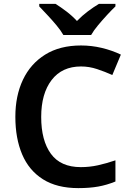

<svg xmlns="http://www.w3.org/2000/svg" viewBox="-20 -958 675 988"><path d="M397 -616Q299 -616 245.5 -546Q192 -476 192 -356Q192 -235 242 -166.5Q292 -98 396 -98Q441 -98 484 -107.5Q527 -117 574 -133V-24Q530 -6 485.5 2Q441 10 383 10Q273 10 201 -35.5Q129 -81 94 -163.5Q59 -246 59 -357Q59 -465 98 -547.5Q137 -630 212.5 -677Q288 -724 397 -724Q451 -724 503.5 -711.5Q556 -699 602 -677L558 -572Q520 -589 479.5 -602.5Q439 -616 397 -616ZM306 -778Q293 -801 270.5 -828Q248 -855 224 -880.5Q200 -906 182 -925V-938H266Q293 -921 322 -899Q351 -877 376 -850Q402 -877 432 -899.5Q462 -922 489 -938H574V-925Q555 -907 531 -881Q507 -855 484.5 -828Q462 -801 449 -778Z"/></svg>

Font: Noto Sans Tamil SemiBold
Style: Regular
Weight: 600
Designer: Jelle Bosma - Monotype Design Team
Foundry: Monotype Imaging Inc.
Version: Version 2.004; ttfautohint (v1.8.4.7-5d5b)